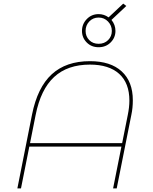

<svg xmlns="http://www.w3.org/2000/svg" viewBox="-20 -1041 844 1061"><path d="M714 -487Q714 -444 706 -407L625 0H605L651 -231H142L96 0H76L157 -408Q187 -558 266 -630.5Q345 -703 477 -703Q591 -703 652.5 -646.5Q714 -590 714 -487ZM695 -485Q695 -582 638.5 -633Q582 -684 477 -684Q353 -684 279 -615.5Q205 -547 177 -406L146 -250H655L686 -405Q695 -449 695 -485ZM596 -931Q618 -904 618 -870Q618 -833 591.5 -806.5Q565 -780 525 -780Q485 -780 459 -806.5Q433 -833 433 -870Q433 -908 459.5 -935.5Q486 -963 525 -963Q555 -963 580 -945L661 -1021L678 -1008ZM598 -870Q598 -900 577 -922Q556 -944 525 -944Q494 -944 473.5 -922.5Q453 -901 453 -870Q453 -840 473 -819.5Q493 -799 525 -799Q557 -799 577.5 -819.5Q598 -840 598 -870Z"/></svg>

Font: Montserrat Alternates Thin
Style: Italic
Weight: 250
Italic angle: -11.3°
Designer: Julieta Ulanovsky
Foundry: Julieta Ulanovsky
Version: Version 7.200